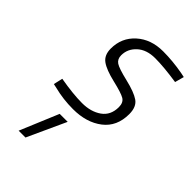

<svg xmlns="http://www.w3.org/2000/svg" viewBox="-235 -593 952 952"><g transform="rotate(45 241.0 -116.5)"><path d="M469 -443Q376 -457 316 -457Q256 -457 221 -425Q186 -393 186 -348Q186 -321 205.5 -308Q225 -295 292.5 -279Q360 -263 390.5 -242Q421 -221 421 -170Q421 -83 360.5 -36.5Q300 10 206 10Q137 10 74 -6L51 -11L62 -59Q154 -43 216 -43Q278 -43 319 -72Q360 -101 360 -158Q360 -190 339 -202.5Q318 -215 252 -230.5Q186 -246 156 -267.5Q126 -289 126 -335Q126 -411 180.5 -460Q235 -509 320 -509Q386 -509 458 -496L482 -491ZM176 73H232L139 276H91Z"/></g></svg>

Font: Titillium Web Light
Style: Italic
Weight: 300
Italic angle: -13°
Version: Version 1.002;PS 57.000;hotconv 1.0.70;makeotf.lib2.5.55311